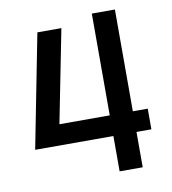

<svg xmlns="http://www.w3.org/2000/svg" viewBox="-79 -762 744 831"><g transform="rotate(-10 293.0 -346.5)"><path d="M36.1 -155.3 133.8 -654.3H239.3L158.7 -246.1H379.9V-693.4H481.4V-246.1H546.9V-155.3H481.4V0H379.9V-155.3Z"/></g></svg>

Font: CaskaydiaCove NFP
Style: Regular
Weight: 400
Designer: Aaron Bell
Foundry: Saja Typeworks
Version: Version 2111.001; VTT 6.35;Nerd Fonts 3.1.1